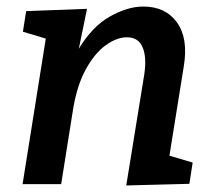

<svg xmlns="http://www.w3.org/2000/svg" viewBox="-20 -563 653 587"><path d="M366 4 421 -335Q429 -388 416 -418.5Q403 -449 368 -449Q337 -449 303 -424.5Q269 -400 241.5 -349.5Q214 -299 202 -220L167 0H49L120 -445L50 -466L60 -529L246 -536L221 -414Q262 -482 316 -512.5Q370 -543 418 -543Q486 -543 521 -494.5Q556 -446 542 -361L498 -87L569 -66L559 -1Z"/></svg>

Font: Bitter SemiBold
Style: Italic
Weight: 600
Italic angle: -9°
Designer: Sol Matas, and Bitter project Authors
Foundry: Sol Matas
Version: Version 2.001